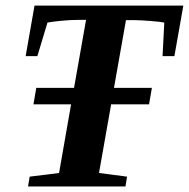

<svg xmlns="http://www.w3.org/2000/svg" viewBox="-20 -675 684 695"><path d="M81.5 0 87.4 -35.6 193.8 -48.8 237.3 -297.4H101.1L111.3 -356.9H248L291.5 -603H261.7Q234.4 -603 200.4 -599.6Q166.5 -596.2 151.9 -593.3L115.2 -471.7H72.8L105 -654.8H643.6L611.3 -471.7H568.4L574.7 -593.3Q561 -596.2 524.7 -599.1Q488.3 -602.1 464.8 -602.1H436L392.6 -356.9H529.8L519.5 -297.4H382.3L338.4 -48.8L439.9 -35.6L434.1 0Z"/></svg>

Font: Tinos
Style: Bold Italic
Weight: 700
Italic angle: -16.333°
Designer: Steve Matteson
Foundry: Monotype Imaging Inc.
Version: Version 1.23